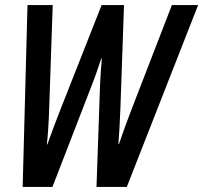

<svg xmlns="http://www.w3.org/2000/svg" viewBox="-20 -734 798 754"><path d="M69 0H186L345 -411C357 -441 367 -474 378 -505H380C377 -469 374 -433 373 -403L359 0H478L758 -714H655L498 -308C480 -261 464 -218 447 -168H445C448 -211 451 -253 453 -313L467 -714H379L217 -303C199 -257 182 -212 166 -167H164C168 -201 171 -246 173 -303L187 -714H88Z"/></svg>

Font: Noto Sans UI Condensed Medium
Style: Italic
Weight: 500
Width: 3
Italic angle: -12°
Designer: Monotype Design Team
Foundry: Monotype Imaging Inc.
Version: Version 1.901